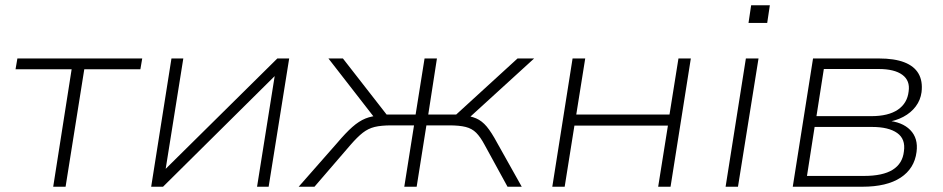

<svg xmlns="http://www.w3.org/2000/svg" viewBox="-20 -709 3582 729"><path d="M182 0 252 -446H39L46 -487H520L513 -446H300L229 0Z M554 0 631 -487H676L607 -55H596L1033 -487H1078L1000 0H956L1025 -433H1036L599 0Z M1114 0 1260 -166Q1293 -205 1318 -227Q1343 -249 1367.5 -259Q1392 -269 1427 -271L1405 -258L1227 -487H1282L1448 -274H1558L1592 -487H1639L1606 -274H1712L1945 -487H2008L1757 -258L1732 -272Q1766 -269 1788 -259.5Q1810 -250 1828 -228.5Q1846 -207 1868 -166L1961 0H1907L1820 -159Q1804 -189 1788 -205Q1772 -221 1748 -227Q1724 -233 1685 -233H1599L1562 0H1515L1552 -233H1467Q1427 -233 1402.5 -227Q1378 -221 1357.5 -205Q1337 -189 1311 -159L1174 0Z M2077 0 2154 -487H2202L2168 -274H2522L2556 -487H2603L2526 0H2479L2516 -232H2161L2124 0Z M2822 -622 2832 -689H2903L2893 -622ZM2735 0 2812 -487H2860L2782 0Z M2990 0 3067 -487H3317Q3376 -487 3413.5 -472.5Q3451 -458 3467.5 -429.5Q3484 -401 3479 -359Q3475 -329 3457 -305Q3439 -281 3410 -265.5Q3381 -250 3345 -245L3346 -251Q3405 -247 3436 -215.5Q3467 -184 3460 -132Q3452 -69 3399.5 -34.5Q3347 0 3254 0ZM3044 -41H3260Q3332 -41 3369.5 -64.5Q3407 -88 3412 -134Q3419 -181 3386.5 -204Q3354 -227 3291 -227H3073ZM3080 -268H3288Q3353 -268 3389 -292.5Q3425 -317 3430 -362Q3436 -403 3406 -425Q3376 -447 3316 -447H3108Z"/></svg>

Font: Nunito Sans 10pt SemiExpanded ExtraLight
Style: Italic
Weight: 250
Width: 6
Italic angle: -9°
Designer: Vernon Adams
Foundry: Vernon Adams
Version: Version 3.101;gftools[0.9.27]